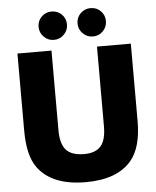

<svg xmlns="http://www.w3.org/2000/svg" viewBox="-62 -981 856 1051"><g transform="rotate(-5 366.5 -455.5)"><path d="M678 -716V-290Q678 -147 619 -76Q541 18 367 18Q182 18 104 -88Q55 -155 55 -292V-716H242V-278Q242 -203 272.5 -169.5Q303 -136 371 -136Q434 -136 463 -169.5Q492 -203 492 -278V-716ZM261 -929Q294 -929 316.5 -906.5Q339 -884 339 -851Q339 -819 316 -796Q293 -773 261 -773Q229 -773 206 -796Q183 -819 183 -851Q183 -884 205.5 -906.5Q228 -929 261 -929ZM475 -929Q508 -929 530.5 -906.5Q553 -884 553 -851Q553 -819 530.5 -796Q508 -773 475 -773Q443 -773 420 -796Q397 -819 397 -851Q397 -884 420 -906.5Q443 -929 475 -929Z"/></g></svg>

Font: Almarai ExtraBold
Style: Regular
Weight: 800
Designer: Boutros International 2019
Foundry: Created by Boutros International 2019
Version: Version 1.10